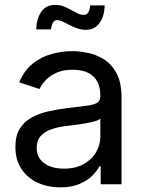

<svg xmlns="http://www.w3.org/2000/svg" viewBox="-20 -765 602 797"><path d="M230 12.7Q178.2 12.7 136 -6.8Q93.8 -26.4 68.8 -64Q43.9 -101.6 43.9 -155.3Q43.9 -202.1 62.5 -231.4Q81.1 -260.7 112.1 -277.6Q143.1 -294.4 180.7 -302.7Q218.3 -311 256.3 -315.9Q305.2 -322.3 335.9 -325.7Q366.7 -329.1 381.6 -337.4Q396.5 -345.7 396.5 -365.7V-368.7Q396.5 -402.8 383.8 -426.5Q371.1 -450.2 345.7 -462.9Q320.3 -475.6 282.2 -475.6Q243.2 -475.6 215.3 -463.4Q187.5 -451.2 170.2 -432.9Q152.8 -414.6 144 -395.5L59.6 -423.3Q80.6 -473.1 116.2 -501.2Q151.9 -529.3 194.8 -541Q237.8 -552.7 279.8 -552.7Q307.1 -552.7 342 -546.1Q377 -539.6 409.4 -520Q441.9 -500.5 463.1 -462.2Q484.4 -423.8 484.4 -359.9V0H397.9V-74.2H392.1Q382.8 -55.2 362.3 -34.9Q341.8 -14.6 309.1 -1Q276.4 12.7 230 12.7ZM245.1 -64.9Q293.9 -64.9 327.6 -84Q361.3 -103 378.9 -133.5Q396.5 -164.1 396.5 -197.3V-272.9Q391.1 -266.6 373 -261.5Q355 -256.3 331.8 -252.4Q308.6 -248.5 286.9 -245.8Q265.1 -243.2 252.4 -241.7Q220.7 -237.8 193.1 -228.3Q165.5 -218.8 148.9 -200.4Q132.3 -182.1 132.3 -150.9Q132.3 -122.6 147 -103.5Q161.6 -84.5 187 -74.7Q212.4 -64.9 245.1 -64.9ZM336.4 -641.1Q318.4 -641.1 301 -647.2Q283.7 -653.3 268.3 -661.4Q252.9 -669.4 240 -675.5Q227.1 -681.6 217.8 -681.6Q205.1 -681.6 199 -669.4Q192.9 -657.2 191.9 -643.1H130.4Q131.8 -687 151.1 -715.8Q170.4 -744.6 209.5 -744.6Q228.5 -744.6 244.6 -738.3Q260.7 -731.9 274.9 -723.9Q289.1 -715.8 302 -709.5Q314.9 -703.1 327.1 -703.1Q339.4 -703.1 345.7 -712.4Q352.1 -721.7 354.5 -742.7H414.6Q413.1 -696.8 392.8 -668.9Q372.6 -641.1 336.4 -641.1Z"/></svg>

Font: Adwaita Sans
Style: Regular
Weight: 400
Designer: Rasmus Andersson
Foundry: rsms
Version: Version 4.001;git-9221beed3